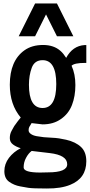

<svg xmlns="http://www.w3.org/2000/svg" viewBox="-20 -891 514 1098"><path d="M328.1 -210Q285.2 -179.7 223.6 -179.7L160.6 -187Q159.7 -184.6 155.8 -178.7Q151.4 -172.9 147.5 -165Q143.6 -157.7 143.6 -146Q143.6 -134.3 155.8 -125.5Q168 -116.2 189.5 -112.3Q210.9 -108.4 230.5 -106.4Q250 -104.5 274.9 -103.5Q299.3 -102.5 317.9 -99.6Q336.9 -96.7 358.4 -91.8Q413.1 -79.1 443.4 -50.3Q473.6 -22 473.6 31.2Q473.6 128.9 381.3 166Q329.1 187.5 248 187Q167 187 142.1 183.1Q117.2 178.7 95.2 174.8Q60.5 168.5 32.7 148.9Q4.9 129.4 4.9 87.9Q4.9 46.4 31.2 11.7Q57.6 -22.9 98.6 -43.5Q73.2 -50.8 54.7 -64.5Q36.1 -78.1 36.1 -101.1Q36.1 -124 45.9 -142.1Q55.7 -159.2 58.6 -165Q61.5 -170.9 69.3 -180.7Q76.2 -190.4 79.1 -194.3Q82 -198.2 89.8 -208Q97.7 -217.8 98.6 -218.8Q36.1 -293 36.1 -406.2Q36.1 -543.9 120.1 -603.5Q163.1 -633.8 226.1 -633.8Q288.1 -633.8 326.2 -599.6Q342.8 -585 358.4 -560.1Q395.5 -628.9 463.9 -633.3Q468.8 -633.3 473.6 -633.3V-531.2H465.8Q405.3 -531.2 389.2 -515.1Q411.1 -467.8 411.1 -404.3Q411.1 -340.8 391.6 -290.5Q372.1 -240.2 328.1 -210ZM364.3 48.3Q364.3 -3.9 264.2 -15.6L161.1 -27.8Q142.6 -14.2 128.9 11.7Q115.2 37.1 115.2 66.4Q115.2 95.7 210 95.7L254.9 94.7Q364.3 94.7 364.3 48.3ZM223.6 -546.9Q177.7 -546.9 161.6 -503.4Q145.5 -460 145.5 -406.2Q145.5 -273.4 223.6 -273.4Q301.8 -273.4 301.8 -410.2Q301.8 -546.9 223.6 -546.9ZM86.9 -683.6 180.7 -871.1H305.7L399.4 -683.6H305.7L243.2 -808.6L180.7 -683.6Z"/></svg>

Font: Oswald-Regular
Style: Regular
Weight: 400
Designer: vernon adams
Foundry: vernon adams
Version: Version 2.002; ttfautohint (v0.92.18-e454-dirty) -l 8 -r 50 